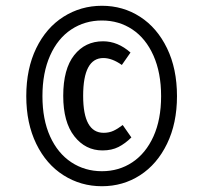

<svg xmlns="http://www.w3.org/2000/svg" viewBox="-20 -767 704 665"><path d="M593 -434Q593 -340 558.5 -269Q524 -198 465 -160Q406 -122 333 -122Q260 -122 200 -160Q140 -198 105.5 -269Q71 -340 71 -434Q71 -529 105.5 -600Q140 -671 200 -709Q260 -747 333 -747Q406 -747 465 -709Q524 -671 558.5 -600Q593 -529 593 -434ZM127 -434Q127 -353 153.5 -294.5Q180 -236 227 -205Q274 -174 333 -174Q392 -174 438.5 -205Q485 -236 511.5 -294.5Q538 -353 538 -434Q538 -515 511.5 -574.5Q485 -634 438.5 -665Q392 -696 333 -696Q274 -696 227 -665Q180 -634 153.5 -574.5Q127 -515 127 -434ZM432 -585 402 -542Q368 -566 338 -566Q268 -566 268 -435Q268 -307 339 -307Q358 -307 373 -314Q388 -321 405 -334L435 -291Q414 -270 390.5 -258Q367 -246 335 -246Q276 -246 237.5 -295Q199 -344 199 -435Q199 -528 237 -576Q275 -624 337 -624Q388 -624 432 -585Z"/></svg>

Font: Fira Sans Extra Condensed
Style: Regular
Weight: 400
Width: 1
Designer: Carrois Corporate & Edenspiekermann AG
Foundry: Carrois Corporate GbR & Edenspiekermann AG
Version: Version 4.203